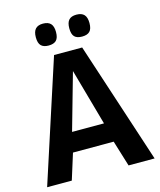

<svg xmlns="http://www.w3.org/2000/svg" viewBox="-129 -983 898 1075"><g transform="rotate(-15 320.0 -445.5)"><path d="M9 0 238 -705H401L632 0H481L435 -150H199L152 0ZM224 -263H409L317 -591ZM417 -764Q387 -764 373 -778.5Q359 -793 359 -827Q359 -860 373 -875.5Q387 -891 417 -891Q447 -891 461.5 -875.5Q476 -860 476 -827Q476 -793 461.5 -778.5Q447 -764 417 -764ZM223 -764Q194 -764 179.5 -778.5Q165 -793 165 -827Q165 -860 179.5 -875.5Q194 -891 223 -891Q253 -891 267.5 -875.5Q282 -860 282 -827Q282 -793 267.5 -778.5Q253 -764 223 -764Z"/></g></svg>

Font: Georama ExtraCondensed Thin SemiBold
Style: Regular
Weight: 600
Version: Version 1.001